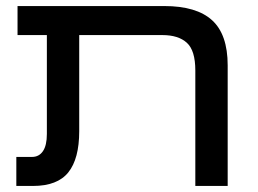

<svg xmlns="http://www.w3.org/2000/svg" viewBox="-20 -615 852 635"><path d="M626 0V-382Q626 -448 598 -473.5Q570 -499 517 -499H38V-595H523Q630 -595 681.5 -548Q733 -501 733 -399V0ZM34 0V-96H86Q109 -96 122 -115Q135 -134 135 -172V-551H242V-181Q242 -90 206 -45Q170 0 89 0Z"/></svg>

Font: Noto Sans Hebrew Medium
Style: Regular
Weight: 500
Designer: Monotype Design Team
Foundry: Monotype Imaging Inc.
Version: Version 2.003